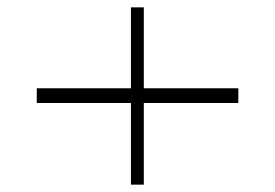

<svg xmlns="http://www.w3.org/2000/svg" viewBox="-20 -512 748 522"><path d="M80 -272V-232H336V-10H371V-232H628V-272H371V-492H336V-272Z"/></svg>

Font: Sprat Black
Style: Regular
Weight: 900
Designer: Ethan Nakache
Foundry: Collletttivo
Version: Version 2.000;Glyphs 3.2 (3217)